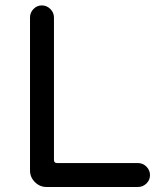

<svg xmlns="http://www.w3.org/2000/svg" viewBox="-20 -708 602 728"><path d="M93.8 -61.5V-641.6Q93.8 -660.2 106.9 -673.8Q120.1 -687.5 138.7 -687.5Q157.2 -687.5 170.9 -673.8Q184.6 -660.2 184.6 -641.6V-101.6Q184.6 -89.8 196.3 -89.8H502.9Q521.5 -89.8 535.2 -76.2Q548.8 -62.5 548.8 -43.9Q548.8 -25.4 535.2 -12.2Q521.5 1 502.9 1H156.2Q130.9 1 112.3 -17.6Q93.8 -36.1 93.8 -61.5Z"/></svg>

Font: jf-openhuninn-2.0
Style: Regular
Weight: 400
Designer: [Kosugi Maru]
Designed by MOTOYA      

[Varela Round]
Joe Prince (Latin component); Avraham Cornfeld (Hebrew component)
Foundry: justfont CO.,LTD.
Version: 2.0